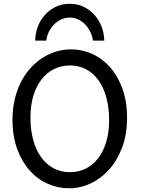

<svg xmlns="http://www.w3.org/2000/svg" viewBox="-20 -987 753 1019"><path d="M654.3 -361.3Q654.3 -273.4 628.2 -204.1Q602.1 -134.8 558.8 -86.7Q515.6 -38.6 460.4 -13.2Q405.3 12.2 346.7 12.2Q287.6 12.2 233.4 -11.7Q179.2 -35.6 137.7 -82Q96.2 -128.4 71.3 -196Q46.4 -263.7 46.4 -351.6Q46.4 -410.2 58.3 -460.4Q70.3 -510.7 91.6 -552.2Q112.8 -593.8 142.1 -626Q171.4 -658.2 205.8 -680.2Q240.2 -702.1 278.6 -713.6Q316.9 -725.1 356.4 -725.1Q414.6 -725.1 468.5 -701.2Q522.5 -677.2 563.7 -630.9Q605 -584.5 629.6 -516.8Q654.3 -449.2 654.3 -361.3ZM559.1 -349.1Q559.1 -416.5 544.2 -470.5Q529.3 -524.4 502 -562Q474.6 -599.6 436.3 -619.6Q397.9 -639.6 351.6 -639.6Q305.2 -639.6 266.6 -620.4Q228 -601.1 200.2 -565.2Q172.4 -529.3 157 -478.3Q141.6 -427.2 141.6 -363.8Q141.6 -296.9 156.5 -243.2Q171.4 -189.5 199 -151.6Q226.6 -113.8 265.1 -93.5Q303.7 -73.2 351.6 -73.2Q396.5 -73.2 434.6 -92Q472.7 -110.8 500.2 -146.2Q527.8 -181.6 543.5 -232.9Q559.1 -284.2 559.1 -349.1ZM473.6 -771.5Q469.7 -796.4 459 -818.4Q448.2 -840.3 432.1 -857.2Q416 -874 395 -883.8Q374 -893.6 350.1 -893.6Q326.2 -893.6 304.9 -883.8Q283.7 -874 267.1 -857.2Q250.5 -840.3 239.5 -818.4Q228.5 -796.4 225.6 -771.5H167Q167 -807.1 179.4 -842Q191.9 -877 215.6 -904.8Q239.3 -932.6 273.2 -949.7Q307.1 -966.8 350.1 -966.8Q392.6 -966.8 426.5 -949.7Q460.4 -932.6 484.1 -904.8Q507.8 -877 520.5 -842Q533.2 -807.1 533.2 -771.5Z"/></svg>

Font: Andika Afr
Style: Regular
Weight: 400
Designer: Victor Gaultney, Annie Olsen, Julie Remington, Don Collingsworth, Eric Hays, Becca Hirsbrunner
Foundry: SIL International
Version: Version 5.000